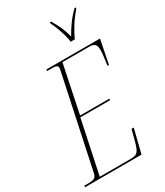

<svg xmlns="http://www.w3.org/2000/svg" viewBox="-246 -1037 973 1130"><g transform="rotate(-30 240.5 -472.0)"><path d="M-17 0 -14 -10H15Q44 -10 55.5 -18.5Q67 -27 70 -43L202 -664Q205 -678 205 -685Q205 -704 173 -704H132L134 -714H498L466 -553H456Q461 -588 464 -612.5Q467 -637 467 -654Q467 -683 455.5 -693.5Q444 -704 421 -704H237L170 -380H370L367 -370H166L90 -10H296Q321 -10 334.5 -15.5Q348 -21 357.5 -40Q367 -59 377 -100L393 -161H408L368 0ZM339 -784Q337 -806 329 -834Q321 -862 310.5 -889.5Q300 -917 290 -936L291 -944H299Q321 -907 334 -877Q347 -847 357 -809Q374 -840 398 -874.5Q422 -909 458 -944H466L465 -936Q433 -899 408 -859.5Q383 -820 367 -784Z"/></g></svg>

Font: Noto Serif Display ExtraCondensed Thin
Style: Italic
Weight: 100
Width: 2
Italic angle: -12°
Designer: Monotype Design Team
Foundry: Monotype Imaging Inc.
Version: Version 2.009